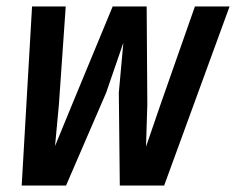

<svg xmlns="http://www.w3.org/2000/svg" viewBox="-20 -573 729 593"><path d="M47 0 79 -553H183L162 -251L150 -122L203 -251L328 -553H433L435 -251L431 -120L476 -251L582 -553H689L487 0H350L347 -287L361 -441L308 -287L184 0Z"/></svg>

Font: Azeret Mono Thin Medium
Style: Italic
Weight: 500
Italic angle: -12°
Version: Version 1.002